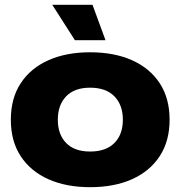

<svg xmlns="http://www.w3.org/2000/svg" viewBox="-20 -767 749 797"><path d="M354 10Q255 10 181 -23Q107 -56 66 -118.5Q25 -181 25 -270Q25 -359 66 -421.5Q107 -484 181 -517Q255 -550 354 -550Q454 -550 528 -517Q602 -484 643 -421.5Q684 -359 684 -270Q684 -182 643.5 -119.5Q603 -57 529 -23.5Q455 10 354 10ZM354 -138Q420 -138 455 -173.5Q490 -209 490 -270Q490 -331 455 -367Q420 -403 354 -403Q289 -403 254.5 -367Q220 -331 220 -270Q220 -209 254.5 -173.5Q289 -138 354 -138ZM291 -600 197 -747H364L418 -600Z"/></svg>

Font: Mona Sans Expanded ExtraBold
Style: Regular
Weight: 800
Width: 7
Designer: Deni Anggara
Foundry: GitHub
Version: Version 1.001; ttfautohint (v1.8.4.7-5d5b);gftools[0.9.33]